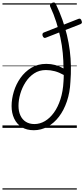

<svg xmlns="http://www.w3.org/2000/svg" viewBox="-20 -1037 684 1557"><path d="M254 19Q196 19 156 -6Q116 -31 95 -75.5Q74 -120 74 -177Q74 -234 92 -294Q110 -354 146 -405Q182 -456 234.5 -487.5Q287 -519 355 -519Q393 -519 427 -510Q461 -501 495 -482Q495 -544 489 -607Q483 -670 469.5 -733Q456 -796 436 -859Q416 -922 387 -984Q383 -993 387 -1000Q391 -1007 401 -1013Q423 -1024 432 -1006Q463 -942 485.5 -878.5Q508 -815 523 -752Q538 -689 546 -626Q554 -563 555 -499.5Q556 -436 551 -373Q547 -287 522.5 -215Q498 -143 458 -90.5Q418 -38 365.5 -9.5Q313 19 254 19ZM259 -31Q304 -31 344.5 -55Q385 -79 417.5 -124Q450 -169 470.5 -233Q491 -297 495 -377Q496 -390 496.5 -403Q497 -416 497 -429Q460 -450 424.5 -459.5Q389 -469 352 -469Q298 -469 256.5 -441.5Q215 -414 187 -370Q159 -326 144.5 -276Q130 -226 130 -179Q130 -134 145.5 -100.5Q161 -67 190 -49Q219 -31 259 -31ZM351 -731Q343 -727 336 -731.5Q329 -736 325 -748Q323 -758 325.5 -764.5Q328 -771 337 -774L616 -884Q635 -892 642 -867Q646 -857 643.5 -851Q641 -845 632 -841ZM0 490H603V500H0ZM0 -20H603V0H0ZM0 -505H603V-500H0ZM0 -1010H603V-1000H0Z"/></svg>

Font: Playwrite AU NSW Guides
Style: Regular
Weight: 400
Designer: Veronika Burian, José Scaglione
Foundry: TypeTogether
Version: Version 1.003